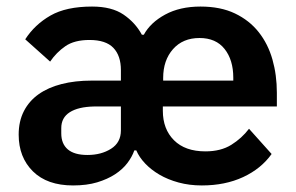

<svg xmlns="http://www.w3.org/2000/svg" viewBox="-20 -554 904 586"><path d="M267 -229Q219 -228 193 -211.5Q167 -195 167 -163V-147Q167 -115 187 -98Q207 -81 247 -81Q289 -81 319 -100Q349 -119 349 -156V-229ZM692 -308V-317Q692 -371 665.5 -404.5Q639 -438 589 -438Q538 -438 508 -404Q478 -370 478 -316V-308ZM607 -92Q654 -92 686 -112Q718 -132 740 -161L809 -84Q777 -39 722 -13.5Q667 12 596 12Q558 12 525 3Q492 -6 466.5 -21Q441 -36 423 -55Q405 -74 396 -95H390Q383 -75 368.5 -56Q354 -37 331 -22Q308 -7 276.5 2.5Q245 12 203 12Q124 12 80.5 -31Q37 -74 37 -143Q37 -184 53 -215Q69 -246 98 -266.5Q127 -287 168 -297.5Q209 -308 260 -308H349V-340Q349 -384 326 -408Q303 -432 253 -432Q207 -432 179.5 -413Q152 -394 133 -366L57 -434Q86 -479 134 -506.5Q182 -534 261 -534Q321 -534 357 -509.5Q393 -485 413 -448H419Q439 -485 484 -509.5Q529 -534 592 -534Q653 -534 697 -513Q741 -492 769.5 -456Q798 -420 811.5 -372.5Q825 -325 825 -271V-229H477V-216Q477 -160 511 -126Q545 -92 607 -92Z"/></svg>

Font: IBM Plex Sans Thai SmBld
Style: Regular
Weight: 600
Designer: Mike Abbink, Paul van der Laan, Pieter van Rosmalen, Ben Mitchell, Mark Frömberg
Foundry: Bold Monday
Version: Version 1.2